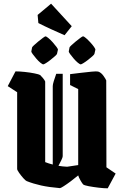

<svg xmlns="http://www.w3.org/2000/svg" viewBox="-20 -1009 672 1041"><path d="M73 -509 22 -542 64 -622Q85 -622 114 -619Q143 -616 167.5 -611Q192 -606 198 -602Q204 -596 213 -585.5Q222 -575 225 -567V-130Q245 -122 266 -117V-542Q266 -551 271.5 -569Q277 -587 285 -609H320V-162Q320 -156 313 -141.5Q306 -127 297 -110Q320 -106 344 -105L404 -114V-526L360 -548V-607Q385 -610 417.5 -614Q450 -618 477 -620.5Q504 -623 512 -621Q528 -616 540.5 -598.5Q553 -581 556 -573L557 -102L607 -68L564 12Q543 12 514 8.5Q485 5 461 0.5Q437 -4 431 -9Q426 -14 416.5 -30.5Q407 -47 404 -58Q385 -42 363.5 -26Q342 -10 325.5 0.5Q309 11 305 11Q245 6 202.5 -3.5Q160 -13 125 -27Q119 -29 106.5 -43Q94 -57 83.5 -72Q73 -87 73 -93ZM330 -818Q296 -833 257.5 -850.5Q219 -868 188 -884L184 -928L257 -989L369 -867ZM357 -752Q357 -754 367 -763.5Q377 -773 390.5 -784Q404 -795 415.5 -803.5Q427 -812 430 -812Q435 -812 446 -802.5Q457 -793 469.5 -779.5Q482 -766 490 -754.5Q498 -743 497 -739L492 -717Q491 -713 481 -704Q471 -695 457.5 -684.5Q444 -674 432.5 -667Q421 -660 418 -660Q413 -660 402 -669Q391 -678 379.5 -691.5Q368 -705 360 -716Q352 -727 353 -731ZM154 -752Q154 -754 164 -763.5Q174 -773 187.5 -784Q201 -795 212.5 -803.5Q224 -812 227 -812Q231 -812 242.5 -802.5Q254 -793 266 -779.5Q278 -766 286.5 -754.5Q295 -743 294 -739L289 -717Q288 -713 277.5 -704Q267 -695 254 -684.5Q241 -674 229.5 -667Q218 -660 215 -660Q210 -660 199 -669Q188 -678 176.5 -691.5Q165 -705 157 -716Q149 -727 150 -731Z"/></svg>

Font: Grenze Gotisch ExtraBold
Style: Regular
Weight: 800
Designer: Renata Polastri
Foundry: Omnibus-Type
Version: Version 1.001